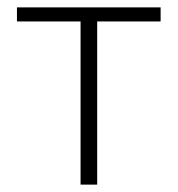

<svg xmlns="http://www.w3.org/2000/svg" viewBox="-20 -500 481 520"><path d="M198.2 0V-441.9H25.9V-480H415V-441.9H243.2V0Z"/></svg>

Font: SourceSansPro-Light
Style: Regular
Weight: 300
Designer: Paul D. Hunt
Foundry: Adobe Systems Incorporated
Version: Version 2.020;PS 2.0;hotconv 1.0.86;makeotf.lib2.5.63406